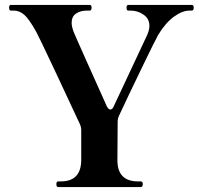

<svg xmlns="http://www.w3.org/2000/svg" viewBox="-20 -760 808 780"><path d="M216 0Q209 0 209 -12Q209 -23 216 -23H227Q309 -23 310 -109V-231Q310 -244 304 -257Q267 -337 203 -473Q139 -609 127 -631Q98 -683 78.5 -700Q59 -717 36 -717H24Q17 -717 17 -729Q17 -740 24 -740H345Q352 -740 352 -729Q352 -717 345 -717H333Q307 -717 289 -705Q271 -693 271 -667Q271 -653 279 -631Q284 -618 331.5 -512Q379 -406 414 -328Q421 -315 428 -315Q432 -315 436 -318.5Q440 -322 442 -328L502 -456L578 -618Q587 -639 587 -655Q587 -684 563 -700.5Q539 -717 511 -717H501Q494 -717 494 -729Q494 -740 501 -740H759Q767 -740 767 -729Q767 -717 759 -717H750Q721 -717 687 -692.5Q653 -668 623 -619Q611 -598 554 -480Q497 -362 464 -291Q458 -278 458 -265L457 -109Q457 -23 541 -23H552Q560 -23 560 -12Q560 0 552 0Z"/></svg>

Font: Shippori Mincho B1 ExtraBold
Style: Regular
Weight: 800
Designer: FONTDASU
Foundry: FONTDASU / Google Inc. / but / Adobe
Version: Version 3.110; ttfautohint (v1.8.3)